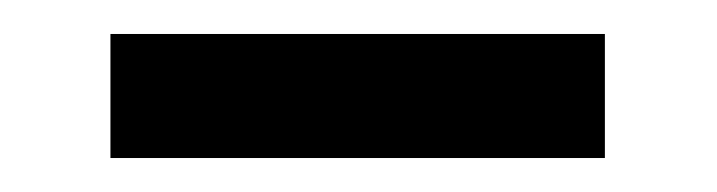

<svg xmlns="http://www.w3.org/2000/svg" viewBox="-20 -343 422 113"><path d="M45 -323H336V-250H45Z"/></svg>

Font: Source Han Serif SC Heavy
Style: Regular
Weight: 900
Designer: Ryoko NISHIZUKA  (kana & ideographs); Frank Grießhammer (Latin, Greek & Cyrillic); Wenlong ZHANG  (bopomofo); Sandoll Co
Foundry: Adobe Systems Incorporated
Version: Version 1.001 October 20, 2017